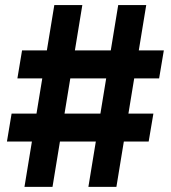

<svg xmlns="http://www.w3.org/2000/svg" viewBox="-20 -727 664 747"><path d="M439.9 -707.2H548.9L432.9 0H323.9ZM25.1 -285H576.8L558.4 -176.3H7ZM191.3 -707.2H300.3L184.3 0H75.2ZM65.8 -530.9H617.4L599.1 -422.1H47.7Z"/></svg>

Font: Pretendard Variable
Style: Regular
Weight: 400
Designer: Base glyphs from Inter by Rasmus Andersson; Hangul glyphs from Noto Sans CJK(Source Han Sans) by Jang Soo-young and Kang
Foundry: Kil Hyung-jin
Version: Version 1.100;FEAKit 1.0